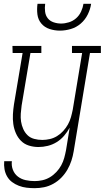

<svg xmlns="http://www.w3.org/2000/svg" viewBox="-20 -760 547 1003"><path d="M161 223Q140 223 119 220.5Q98 218 78.5 210.5Q59 203 43 191Q27 179 17 161.5Q7 144 3.5 123.5Q0 103 2 82H42Q39 106 47.5 127.5Q56 149 73.5 162.5Q91 176 114 181Q137 186 161 186Q181 186 201.5 181.5Q222 177 240.5 166Q259 155 274.5 138.5Q290 122 300 103.5Q310 85 315.5 65Q321 45 325 24L344 -93Q332 -71 315 -51Q298 -31 276 -17.5Q254 -4 229.5 2Q205 8 181 8Q155 8 131 0.5Q107 -7 90 -24Q73 -41 63 -64Q53 -87 49.5 -112Q46 -137 47.5 -163Q49 -189 53 -215L98 -483H46L45 -520H196V-483H139L93 -209Q90 -188 88.5 -166.5Q87 -145 90 -125Q93 -105 101.5 -86Q110 -67 124 -53.5Q138 -40 158.5 -34.5Q179 -29 201 -29Q220 -29 240 -33.5Q260 -38 278 -49Q296 -60 310.5 -76Q325 -92 335 -110Q345 -128 350.5 -147.5Q356 -167 360 -187L409 -483H356V-520H507V-483H450L365 30Q361 55 353 79.5Q345 104 332 126.5Q319 149 300.5 168Q282 187 258.5 200Q235 213 210.5 218Q186 223 161 223ZM293 -600Q265 -600 239 -608.5Q213 -617 196 -637Q179 -657 175.5 -684.5Q172 -712 176 -740H216Q213 -720 215.5 -699.5Q218 -679 229.5 -664.5Q241 -650 260 -643.5Q279 -637 299 -637Q319 -637 340 -643.5Q361 -650 377.5 -664.5Q394 -679 403.5 -699.5Q413 -720 416 -740H456Q452 -712 438.5 -684.5Q425 -657 402 -637Q379 -617 350 -608.5Q321 -600 293 -600Z"/></svg>

Font: Iosevka Curly Slab Extralight
Style: Italic
Weight: 200
Italic angle: -9°
Monospace: yes
Designer: Belleve Invis
Foundry: Belleve Invis
Version: Version 22.1.2; ttfautohint (v1.8.4)